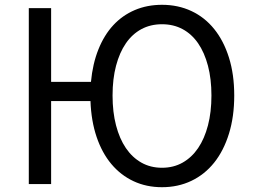

<svg xmlns="http://www.w3.org/2000/svg" viewBox="-20 -767 1054 800"><path d="M655 -68Q703 -68 741 -89.5Q779 -111 805.5 -150Q832 -189 846.5 -244.5Q861 -300 861 -369Q861 -438 846.5 -493Q832 -548 805.5 -586.5Q779 -625 741 -645.5Q703 -666 655 -666Q607 -666 569 -645.5Q531 -625 504.5 -586.5Q478 -548 463.5 -493Q449 -438 449 -369Q449 -300 463.5 -244.5Q478 -189 504.5 -150Q531 -111 569 -89.5Q607 -68 655 -68ZM359 -426Q366 -501 390 -561Q414 -621 452 -662Q490 -703 541.5 -725Q593 -747 655 -747Q722 -747 777.5 -721Q833 -695 872.5 -646Q912 -597 934 -527Q956 -457 956 -369Q956 -281 934 -210Q912 -139 872.5 -89.5Q833 -40 777.5 -13.5Q722 13 655 13Q590 13 536.5 -12Q483 -37 444 -83.5Q405 -130 382.5 -196.5Q360 -263 357 -346H193V0H100V-733H193V-426Z"/></svg>

Font: SpoqaHanSans-Regular
Style: Regular
Weight: 400
Designer: [Spoqa Han Sans] Dong-huui Kim \uAE40 \uB3D9 \uD718  Younghwa Kang \uAC15 \uC601 \uD654  [Noto Sans] Ryoko NISHIZUKA \u8
Foundry: Spoqa (http://www.spoqa-han-sans.com)
Version: Version 2.000